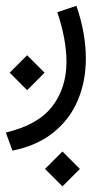

<svg xmlns="http://www.w3.org/2000/svg" viewBox="-20 -270 375 677"><path d="M200.2 264.2 261.7 325.7 200.2 387.2 138.7 325.7ZM75.7 -75.2 137.2 -13.7 75.7 47.9 14.2 -13.7ZM23.9 261.2 0.5 197.3Q114.3 170.4 164.3 105Q214.4 39.6 214.4 -51.8Q214.4 -92.3 206.1 -136.2Q197.8 -180.2 182.1 -227.1L249.5 -249.5Q282.7 -152.8 282.7 -63.5Q282.7 16.1 254.6 83Q226.6 149.9 169.2 196.5Q111.8 243.2 23.9 261.2Z"/></svg>

Font: Vazirmatn FD Light
Style: Regular
Weight: 300
Designer: Saber Rastikerdar
Foundry: Saber Rastikerdar
Version: Version 33.003